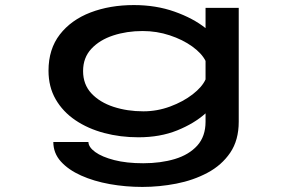

<svg xmlns="http://www.w3.org/2000/svg" viewBox="-20 -531 1140 758"><path d="M526.5 11Q455 11 391 -6Q327 -23 277.5 -56.5Q228 -90 199.8 -139Q171.5 -188 171.5 -252Q171.5 -337 216.2 -394.8Q261 -452.5 337.5 -481.8Q414 -511 508.5 -511Q596 -511 669.2 -485Q742.5 -459 791.5 -420V-500H922.5V-50.5Q922.5 22.5 888.8 72Q855 121.5 799 151.2Q743 181 676 194Q609 207 542 207Q476 207 413.2 195.8Q350.5 184.5 300.2 162Q250 139.5 220.2 106.5Q190.5 73.5 190.5 29.5H329Q329.5 50 356 69.2Q382.5 88.5 431 101Q479.5 113.5 545.5 113.5Q614.5 113.5 670.2 96.8Q726 80 758.8 43.8Q791.5 7.5 791.5 -50.5V-83.5Q747 -43.5 679.5 -16.2Q612 11 526.5 11ZM308 -250.5Q308 -197.5 341 -162.2Q374 -127 428.2 -109.2Q482.5 -91.5 546 -91.5Q600.5 -91.5 651.8 -110.5Q703 -129.5 740.5 -158.5Q778 -187.5 791.5 -217.5V-290.5Q776.5 -320.5 739 -347.5Q701.5 -374.5 650.2 -391.5Q599 -408.5 543 -408.5Q480.5 -408.5 427 -391Q373.5 -373.5 340.8 -338.5Q308 -303.5 308 -250.5Z"/></svg>

Font: Trispace Expanded Medium
Style: Regular
Weight: 500
Width: 7
Designer: Tyler Finck
Foundry: Etcetera Type Company
Version: Version 1.210; ttfautohint (v1.8.3)